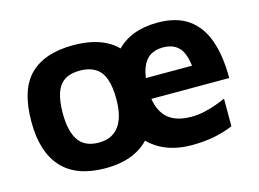

<svg xmlns="http://www.w3.org/2000/svg" viewBox="-78 -657 1088 808"><g transform="rotate(-15 466.0 -253.0)"><path d="M292.8 15Q166.2 15 103.1 -53.6Q40 -122.2 40 -254Q40 -394.8 104.3 -457.7Q168.6 -520.6 292 -520.6Q376.6 -520.6 433.3 -491.7Q490 -462.8 518.5 -403.7Q547 -344.6 547 -254Q547 -122.6 480.9 -53.8Q414.8 15 292.8 15ZM292.4 -96.6Q332 -96.6 358.4 -115.3Q384.8 -134 397.5 -169.2Q410.2 -204.4 410.2 -254Q410.2 -310 397.3 -344.5Q384.4 -379 357.8 -394.6Q331.2 -410.2 292.4 -410.2Q251.6 -410.2 226 -393.8Q200.4 -377.4 188.6 -342.7Q176.8 -308 176.8 -254Q176.8 -176.2 204.3 -136.4Q231.8 -96.6 292.4 -96.6ZM666 15Q589.8 15 532.6 -16Q475.4 -47 443.8 -105.7Q412.2 -164.4 412.2 -246.4Q412.2 -378.4 476.7 -449.5Q541.2 -520.6 660 -520.6Q743 -520.6 794 -484.3Q845 -448 868.6 -380.4Q892.2 -312.8 891.8 -217.2H504L491.6 -307.8H779.4L756.8 -266.6Q755 -346.4 730.8 -380.1Q706.6 -413.8 654.6 -413.8Q622.6 -413.8 599.3 -399.1Q576 -384.4 563 -350.1Q550 -315.8 550 -256.2Q550 -180.8 585.6 -140.8Q621.2 -100.8 697 -100.8Q725.8 -100.8 754.3 -107.2Q782.8 -113.6 806.8 -122.4Q830.8 -131.2 848.2 -139V-18.8Q812.8 -3.6 768.4 5.7Q724 15 666 15Z"/></g></svg>

Font: Maven Pro VF Beta
Style: Regular
Weight: 400
Designer: Joe Prince
Foundry: Joe Prince
Version: Version 2.002